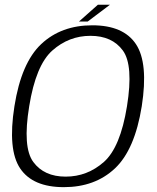

<svg xmlns="http://www.w3.org/2000/svg" viewBox="-20 -787 665 812"><path d="M250 4.5Q381.5 4.5 465.8 -74.5Q550 -153.5 579.5 -337.5Q608 -520.5 555 -600.2Q502 -680 370.5 -680Q239 -680 154.5 -600.8Q70 -521.5 41 -337.5Q12 -154 65.2 -74.8Q118.5 4.5 250 4.5ZM257.5 -40Q166.5 -40 120.8 -102Q75 -164 103.5 -337.5Q131.5 -511.5 201.5 -573.5Q271.5 -635.5 362.5 -635.5Q454 -635.5 499.5 -573.5Q545 -511.5 517 -337.5Q489 -163.5 419 -101.8Q349 -40 257.5 -40ZM314 -696H351L445 -767H394Z"/></svg>

Font: Anybody UltraCondensed Thin Light
Style: Italic
Weight: 300
Italic angle: -10°
Version: Version 1.111